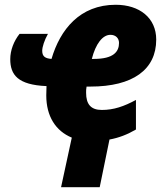

<svg xmlns="http://www.w3.org/2000/svg" viewBox="-20 -582 687 805"><path d="M550 -39V-163C500 -136 457 -121 407 -121C361 -121 341 -145 341 -193C341 -201 341 -210 343 -219H359C537 -219 635 -290 635 -416C635 -507 565 -562 465 -562C315 -562 232 -458 196 -335C171 -337 157 -344 157 -369C157 -385 166 -413 181 -440H62C38 -410 23 -371 23 -334C23 -268 55 -226 175 -221C175 -207 174 -195 174 -182C174 -95 213 -33 281 -5L236 203H398L439 3C478 -4 514 -18 550 -39ZM374 -335H365C381 -398 410 -436 443 -436C465 -436 479 -422 479 -402C479 -366 457 -335 374 -335Z"/></svg>

Font: Noto Sans Condensed Black
Style: Italic
Weight: 900
Width: 3
Italic angle: -12°
Designer: Monotype Design Team
Foundry: Monotype Imaging Inc.
Version: Version 2.013